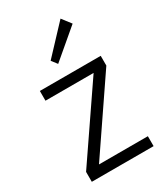

<svg xmlns="http://www.w3.org/2000/svg" viewBox="-181 -807 773 888"><g transform="rotate(-30 205.0 -363.0)"><path d="M178 -550 155 -580 292 -726 329 -678ZM370 -53V0H40V-53L299 -432H42V-484H367V-432L109 -53Z"/></g></svg>

Font: exo2condensed_l
Style: Regular
Weight: 300
Width: 3
Designer: Natanael Gama
Version: Version 1.001;PS 001.001;hotconv 1.0.70;makeotf.lib2.5.58329